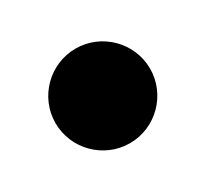

<svg xmlns="http://www.w3.org/2000/svg" viewBox="-66 -671 451 422"><g transform="rotate(-30 159.5 -460.0)"><path d="M40 -460C40 -394 94 -340 160 -340C226 -340 280 -394 280 -460C280 -526 226 -580 160 -580C94 -580 40 -526 40 -460Z"/></g></svg>

Font: Bodoni* 11pt Fatface
Style: Regular
Weight: 900
Version: Version 2.3